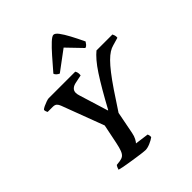

<svg xmlns="http://www.w3.org/2000/svg" viewBox="-265 -1133 1285 1285"><g transform="rotate(-45 377.5 -491.0)"><path d="M355 0Q348 0 326.5 -2.5Q305 -5 276 -9.5Q247 -14 218 -18.5Q189 -23 166.5 -27.5Q144 -32 135 -35Q138 -45 141.5 -53Q145 -61 149 -66L182 -70Q202 -73 214 -82Q226 -91 234.5 -112.5Q243 -134 251 -173L279 -310L166 -610Q160 -626 150.5 -635Q141 -644 121 -644H73Q71 -647 68 -654.5Q65 -662 65 -671Q71 -678 87 -685.5Q103 -693 119 -698.5Q135 -704 142 -704H394Q398 -698 401 -688Q404 -678 402 -661L345 -649Q323 -645 309.5 -633Q296 -621 296 -601Q296 -595 297.5 -587Q299 -579 302 -570L365 -366H368Q406 -436 438 -491Q470 -546 497.5 -588Q525 -630 549.5 -658.5Q574 -687 595 -704H746Q749 -698 752.5 -688Q756 -678 754 -665L699 -649Q679 -644 658.5 -631Q638 -618 614 -594Q590 -570 560 -531.5Q530 -493 492 -437Q454 -381 404 -304L373 -145Q368 -119 358.5 -101.5Q349 -84 342 -77L439 -64Q440 -62 442.5 -54.5Q445 -47 444 -35Q427 -22 401 -11Q375 0 355 0ZM312 -768Q302 -772 292.5 -780.5Q283 -789 281 -798Q324 -848 360.5 -889.5Q397 -931 424.5 -956.5Q452 -982 465 -982Q480 -982 498.5 -957.5Q517 -933 539.5 -891Q562 -849 586 -798Q580 -789 573 -780Q566 -771 554 -768L453 -873Z"/></g></svg>

Font: Texturina Medium 12pt
Style: Bold Italic
Weight: 700
Italic angle: -11°
Version: Version 1.002